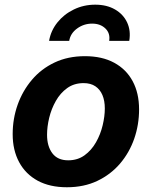

<svg xmlns="http://www.w3.org/2000/svg" viewBox="-20 -790 650 821"><path d="M266.1 10.7Q192.9 10.7 141.1 -17.3Q89.4 -45.4 61.8 -96.7Q34.2 -147.9 34.2 -216.3Q34.2 -282.2 55.4 -342Q76.7 -401.9 116.5 -448.7Q156.2 -495.6 213.4 -522.7Q270.5 -549.8 343.3 -549.8Q416.5 -549.8 468.3 -521.7Q520 -493.7 547.4 -442.6Q574.7 -391.6 574.7 -322.3Q574.7 -256.8 554 -197Q533.2 -137.2 493.2 -90.3Q453.1 -43.5 396 -16.4Q338.9 10.7 266.1 10.7ZM271.5 -104.5Q312 -104.5 341.6 -126Q371.1 -147.5 390.4 -181.4Q409.7 -215.3 418.9 -253.9Q428.2 -292.5 428.2 -326.2Q428.2 -359.4 418 -383.5Q407.7 -407.7 387.7 -421.1Q367.7 -434.6 337.4 -434.6Q296.9 -434.6 267.3 -413.3Q237.8 -392.1 218.8 -358.4Q199.7 -324.7 190.4 -286.4Q181.2 -248 181.2 -213.4Q181.2 -164.6 203.9 -134.5Q226.6 -104.5 271.5 -104.5ZM387.2 -770Q436.5 -770 471.9 -749.5Q507.3 -729 523.7 -693.8Q540 -658.7 532.7 -615.2H446.8Q452.1 -647.5 430.7 -668.2Q409.2 -689 374 -689Q338.4 -689 309.8 -668.2Q281.2 -647.5 275.9 -615.2H189.9Q197.3 -658.7 225.3 -693.8Q253.4 -729 295.7 -749.5Q337.9 -770 387.2 -770Z"/></svg>

Font: Inter 16pt
Style: Bold Italic
Weight: 700
Italic angle: -9.3988°
Version: Version 4.001;git-66647c0bb